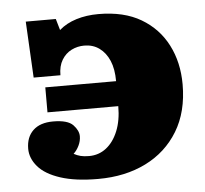

<svg xmlns="http://www.w3.org/2000/svg" viewBox="-45 -583 685 643"><g transform="rotate(-5 298.0 -261.0)"><path d="M260 14Q184 14 133.5 -2.5Q83 -19 59 -47Q35 -75 35 -107Q35 -146 58.5 -168.5Q82 -191 126 -191Q175 -191 193 -172Q211 -153 211 -134Q211 -118 203.5 -102.5Q196 -87 185 -77Q196 -71 207.5 -68Q219 -65 236 -65Q269 -65 294 -84.5Q319 -104 333.5 -139.5Q348 -175 348 -223H110V-307H348Q348 -348 336 -376Q324 -404 302.5 -419.5Q281 -435 252 -435Q229 -435 209 -425Q189 -415 176.5 -394.5Q164 -374 164 -343H74L64 -532H165L176 -494Q200 -515 234 -525.5Q268 -536 308 -536Q394 -536 451.5 -502Q509 -468 539 -409.5Q569 -351 569 -277Q569 -185 529.5 -120Q490 -55 420.5 -20.5Q351 14 260 14Z"/></g></svg>

Font: Literata Black
Style: Regular
Weight: 900
Designer: Latin by Veronika Burian and Jose Scaglione. Greek by Irene Vlachou. Cyrillic by Vera Evstafieva.
Foundry: TypeTogether
Version: Version 3.103;gftools[0.9.29]